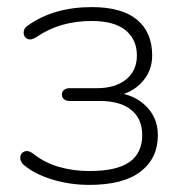

<svg xmlns="http://www.w3.org/2000/svg" viewBox="-20 -512 517 540"><path d="M47 -48Q36 -58 37 -70Q38 -82 49 -86Q60 -90 73 -80Q104 -55 144.5 -43Q185 -31 231 -31Q309 -31 344.5 -56.5Q380 -82 380 -132Q380 -178 349 -203Q318 -228 261 -228H176Q166 -228 160 -233Q154 -238 154 -246Q154 -254 160 -259Q166 -264 176 -264H253Q304 -264 334.5 -288.5Q365 -313 365 -356Q365 -401 333 -427Q301 -453 238 -453Q148 -453 83 -408Q68 -398 57.5 -402.5Q47 -407 46.5 -419.5Q46 -432 58 -440Q131 -492 238 -492Q323 -492 365.5 -456.5Q408 -421 408 -356Q408 -309 375 -276.5Q342 -244 289 -240V-252Q348 -252 386 -218Q424 -184 424 -132Q424 -67 375.5 -29.5Q327 8 231 8Q177 8 127.5 -7Q78 -22 47 -48Z"/></svg>

Font: SN Pro Thin
Style: Regular
Weight: 200
Designer: Tobias Whetton
Foundry: Supernotes
Version: Version 1.003;Glyphs 3.3 (3324)